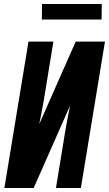

<svg xmlns="http://www.w3.org/2000/svg" viewBox="-20 -944 547 964"><path d="M2 0 123 -735H248L200 -441Q195 -411 189 -381Q183 -351 177 -321L360 -735H507L386 0H261L309 -294Q314 -324 320 -354Q326 -384 332 -414L149 0ZM190 -846 191 -924H491L490 -846Z"/></svg>

Font: Iosevka SS18 Extrabold
Style: Italic
Weight: 800
Italic angle: -9°
Monospace: yes
Designer: Belleve Invis
Foundry: Belleve Invis
Version: Version 25.1.1; ttfautohint (v1.8.4)